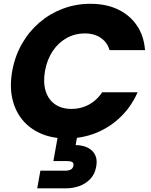

<svg xmlns="http://www.w3.org/2000/svg" viewBox="-20 -730 802 1020"><path d="M44.9 -352.2Q58.9 -430.7 96 -496.2Q133.2 -561.8 188.6 -609.5Q244 -657.3 313.3 -683.5Q382.5 -709.8 459.8 -709.8Q543.9 -709.8 606.5 -680Q669.2 -650.2 706.8 -595.2Q744.4 -540.3 750.5 -463.8H562.2Q553.4 -493 534.4 -512.8Q515.4 -532.6 489.3 -542.5Q463.2 -552.5 430.2 -552.5Q378.1 -552.5 333.8 -527.8Q289.6 -503.1 259.7 -458.2Q229.8 -413.3 218.9 -352.2Q208.6 -291.5 222.7 -246.1Q236.9 -200.7 272.2 -176.1Q307.5 -151.4 359.6 -151.4Q392.7 -151.4 422.5 -161.3Q452.3 -171.2 478 -191Q503.7 -210.9 522.9 -240H711.2Q677.9 -164.1 620.9 -108.9Q563.9 -53.7 490.9 -24.1Q417.8 5.5 333.7 5.5Q256.5 5.5 196.5 -20.8Q136.5 -47.1 97.8 -94.8Q59.2 -142.6 45 -208.1Q30.9 -273.6 44.9 -352.2ZM389.7 -3.3 381.8 40.6Q404.5 40.6 426.2 46.8Q447.9 53.1 464.5 66.6Q481.1 80.1 488.9 101.7Q496.7 123.3 491.2 154.6Q484.2 195.5 459.2 221.3Q434.2 247.1 400.3 258.8Q366.4 270.5 331.5 270.5H177.8L194.5 176.8H325.2Q343.8 176.8 355.5 170.9Q367.3 165 369.7 150.9Q373.2 135.8 363.1 130.7Q353.1 125.5 334.5 125.5H263.6L286.7 -3.3Z"/></svg>

Font: Poppins Variable
Style: Italic
Weight: 100
Italic angle: -10°
Designer: Jonny Pinhorn
Foundry: Indian Type Foundry
Version: Version 6.000